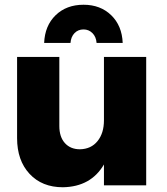

<svg xmlns="http://www.w3.org/2000/svg" viewBox="-20 -781 704 809"><path d="M596 -541V0H418V-88Q363 6 245 8Q157 8 104.5 -48.5Q52 -105 52 -199V-541H230V-250Q230 -204 253.5 -178Q277 -152 317 -152Q364 -153 391 -186.5Q418 -220 418 -274V-541ZM166 -600Q169 -673 214.5 -717Q260 -761 332 -761Q403 -761 448.5 -717Q494 -673 497 -600H387Q385 -626 369.5 -641.5Q354 -657 332 -657Q309 -657 294 -641.5Q279 -626 277 -600Z"/></svg>

Font: Montserrat V1
Style: Bold
Weight: 700
Designer: Julieta Ulanovsky
Foundry: Julieta Ulanovsky
Version: Version 6.001